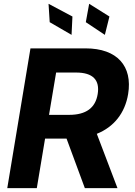

<svg xmlns="http://www.w3.org/2000/svg" viewBox="-20 -979 702 999"><path d="M352.3 -797.6 356.9 -893.1 232.6 -959.2 238.6 -863.6ZM549.4 -893.1 443.9 -959.2 426.5 -863.6 525.6 -797.6ZM646.7 -489.7C670.5 -634.2 590.6 -727.3 425.4 -727.3H138.5L17.8 0H171.5L214.5 -257.8H326.3L421.5 0H591.3L483.7 -282.7C572.4 -318.2 630.3 -390.3 646.7 -489.7ZM488.3 -489.7C476.6 -417.6 427.9 -381.4 339.5 -381.4H235.1L272 -601.6H375.7C463.8 -601.6 500 -562.5 488.3 -489.7Z"/></svg>

Font: TID UI
Style: Bold Italic
Weight: 700
Italic angle: -9.39999°
Designer: The TID Project Authors
Foundry: Bakken & Bæck
Version: Version 1.001;hotconv 1.0.109;makeotfexe 2.5.65596